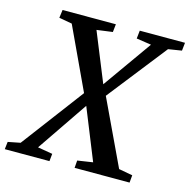

<svg xmlns="http://www.w3.org/2000/svg" viewBox="-138 -849 945 955"><g transform="rotate(15 334.5 -371.5)"><path d="M-30.5 0 -26 -38.5 37.5 -51 281.5 -375.5 357 -435.5 537.5 -690 461 -701.5 465.5 -743H698.5L694 -701.5L625 -690.5L383.5 -383L307.5 -316.5L127 -51.5L203.5 -38.5L199.5 0ZM329 0 332 -38.5 411 -50.5 304.5 -314.5 279 -369.5 129.5 -689.5 62.5 -701.5 68 -743H342.5L338 -702L256.5 -691L360 -436.5L386 -387L544.5 -51.5L615.5 -38.5L612 0Z"/></g></svg>

Font: Merriweather 36pt Medium
Style: Italic
Weight: 500
Italic angle: -7.8°
Version: Version 2.101